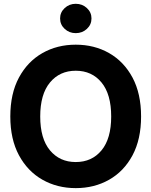

<svg xmlns="http://www.w3.org/2000/svg" viewBox="-20 -970 789 1000"><path d="M374.5 9.8Q277.8 9.8 200.7 -34.2Q123.5 -78.1 78.6 -161.6Q33.7 -245.1 33.7 -363.3Q33.7 -482.4 78.6 -565.9Q123.5 -649.4 200.7 -693.4Q277.8 -737.3 374.5 -737.3Q471.2 -737.3 548.3 -693.4Q625.5 -649.4 670.2 -565.9Q714.8 -482.4 714.8 -363.3Q714.8 -244.6 670.2 -161.1Q625.5 -77.6 548.3 -33.9Q471.2 9.8 374.5 9.8ZM374.5 -126Q458.5 -126 508.8 -187Q559.1 -248 559.1 -363.3Q559.1 -479 508.8 -540.3Q458.5 -601.6 374.5 -601.6Q291 -601.6 240.2 -540.3Q189.5 -479 189.5 -363.3Q189.5 -248 240.2 -187Q291 -126 374.5 -126ZM374.5 -797.4Q340.8 -797.4 316.9 -819.6Q293 -841.8 293 -874Q293 -905.8 316.9 -928Q340.8 -950.2 374.5 -950.2Q408.7 -950.2 432.6 -928Q456.5 -905.8 456.5 -874Q456.5 -841.8 432.6 -819.6Q408.7 -797.4 374.5 -797.4Z"/></svg>

Font: Inter Tight
Style: Bold
Weight: 700
Designer: Rasmus Andersson
Foundry: rsms
Version: Version 3.004; ttfautohint (v1.8.4.7-5d5b)